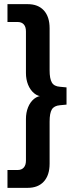

<svg xmlns="http://www.w3.org/2000/svg" viewBox="-20 -725 378 925"><path d="M16 180V94H65.5Q84 94 94.5 82.2Q105 70.5 105 48.5V-152Q105 -182.5 115.2 -208Q125.5 -233.5 144.2 -248.8Q163 -264 188.5 -264V-260Q163 -260 144.2 -275.8Q125.5 -291.5 115.2 -317Q105 -342.5 105 -373V-573.5Q105 -596 94.5 -607.5Q84 -619 65.5 -619H16V-705H113.5Q163.5 -705 191.2 -674.8Q219 -644.5 219 -588.5V-386.5Q219 -346 229.8 -327.5Q240.5 -309 268.5 -307L300.5 -304V-221L268.5 -218Q240.5 -215.5 229.8 -197.8Q219 -180 219 -139V63.5Q219 119 191.2 149.5Q163.5 180 113.5 180Z"/></svg>

Font: Nunito Sans 12pt ExtraLight Condensed
Style: Regular
Weight: 200
Width: 3
Version: Version 3.101;gftools[0.9.27]